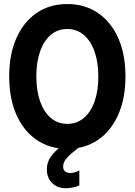

<svg xmlns="http://www.w3.org/2000/svg" viewBox="-20 -748 684 975"><path d="M321.4 7.8Q232.3 7.8 166 -37.6Q99.7 -83 63.2 -165.8Q26.7 -248.5 26.7 -360.4Q26.7 -471.9 63.2 -554.3Q99.7 -636.7 166 -682.1Q232.3 -727.5 321.4 -727.5Q411 -727.5 477.5 -682.1Q544 -636.6 580.6 -554.3Q617.1 -471.9 617.1 -360.2Q617.1 -248.5 580.6 -165.8Q544 -83 477.5 -37.6Q411 7.8 321.4 7.8ZM321.8 -118.9Q369.9 -118.9 405.5 -148.8Q441 -178.6 460.3 -232.9Q479.5 -287.1 479.3 -360.4Q479.1 -433.6 459.6 -487.7Q440.2 -541.7 404.7 -571.3Q369.2 -600.8 321.4 -600.8Q273.8 -600.8 238.5 -571.4Q203.2 -542 183.9 -487.9Q164.5 -433.9 164.5 -360.4Q164.5 -286.8 183.9 -232.5Q203.2 -178.2 238.6 -148.6Q274 -118.9 321.8 -118.9ZM314.2 207.9Q272.1 207.9 245 181.9Q218 155.8 218 112.9Q218 71.3 244.1 39.4Q270.3 7.5 313.8 -24.7L380.8 0Q359.5 16.8 341.2 32.7Q322.9 48.5 311.7 64.5Q300.6 80.6 300.6 97.9Q300.6 113.3 310 121.9Q319.5 130.5 337.7 130.5Q349.2 130.5 362.8 126.3Q376.3 122.1 382.8 116.9V193.2Q370.6 199.9 350 203.9Q329.3 207.9 314.2 207.9Z"/></svg>

Font: Reddit Sans Condensed
Style: Regular
Weight: 400
Designer: Stephen Hutchings
Foundry: Reddit
Version: Version 1.014